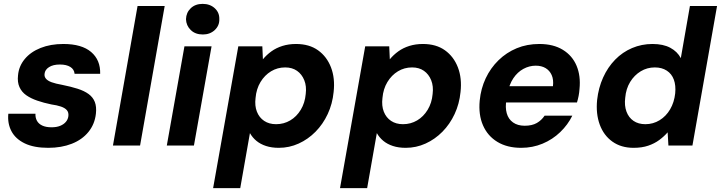

<svg xmlns="http://www.w3.org/2000/svg" viewBox="-20 -751 3721 991"><path d="M229 12Q155 12 107.5 -11Q60 -34 39 -74Q18 -114 23 -164H163Q162 -144 170.5 -128Q179 -112 198 -103Q217 -94 246 -94Q272 -94 290.5 -101.5Q309 -109 320 -122Q331 -135 333 -152Q335 -171 325 -182.5Q315 -194 294.5 -201Q274 -208 245 -212Q206 -220 172.5 -231.5Q139 -243 115.5 -259.5Q92 -276 80.5 -301.5Q69 -327 73 -362Q77 -409 107.5 -446Q138 -483 189.5 -503.5Q241 -524 307 -524Q402 -524 450.5 -482.5Q499 -441 497 -370H365Q363 -393 343 -405.5Q323 -418 289 -418Q254 -418 233 -404.5Q212 -391 210 -370Q208 -356 217 -345Q226 -334 246.5 -326.5Q267 -319 301 -313Q346 -304 380.5 -293Q415 -282 437.5 -265.5Q460 -249 469.5 -224.5Q479 -200 475 -164Q469 -110 436.5 -70Q404 -30 350.5 -9Q297 12 229 12Z M563 0 690 -720H830L703 0Z M841 0 932 -512H1072L981 0ZM1027 -573Q988 -573 964.5 -596Q941 -619 940 -652Q941 -686 964.5 -708.5Q988 -731 1026 -731Q1064 -731 1088.5 -708.5Q1113 -686 1112 -652Q1113 -619 1088.5 -596Q1064 -573 1027 -573Z M1080 220 1210 -512H1334L1337 -445Q1356 -468 1381 -486Q1406 -504 1438 -514Q1470 -524 1508 -524Q1576 -524 1621.5 -491.5Q1667 -459 1688.5 -403Q1710 -347 1702 -276Q1696 -215 1671.5 -162.5Q1647 -110 1608.5 -71Q1570 -32 1521.5 -10Q1473 12 1419 12Q1382 12 1353 2.5Q1324 -7 1303.5 -24Q1283 -41 1270 -64L1220 220ZM1405 -110Q1445 -110 1478 -129.5Q1511 -149 1532.5 -184.5Q1554 -220 1558 -266Q1563 -306 1550.5 -337Q1538 -368 1513 -385.5Q1488 -403 1452 -403Q1412 -403 1379 -383Q1346 -363 1324.5 -327.5Q1303 -292 1299 -245Q1294 -205 1306 -174.5Q1318 -144 1343.5 -127Q1369 -110 1405 -110Z M1735 220 1865 -512H1989L1992 -445Q2011 -468 2036 -486Q2061 -504 2093 -514Q2125 -524 2163 -524Q2231 -524 2276.5 -491.5Q2322 -459 2343.5 -403Q2365 -347 2357 -276Q2351 -215 2326.5 -162.5Q2302 -110 2263.5 -71Q2225 -32 2176.5 -10Q2128 12 2074 12Q2037 12 2008 2.5Q1979 -7 1958.5 -24Q1938 -41 1925 -64L1875 220ZM2060 -110Q2100 -110 2133 -129.5Q2166 -149 2187.5 -184.5Q2209 -220 2213 -266Q2218 -306 2205.5 -337Q2193 -368 2168 -385.5Q2143 -403 2107 -403Q2067 -403 2034 -383Q2001 -363 1979.5 -327.5Q1958 -292 1954 -245Q1949 -205 1961 -174.5Q1973 -144 1998.5 -127Q2024 -110 2060 -110Z M2670 12Q2598 12 2547.5 -18.5Q2497 -49 2473 -104Q2449 -159 2456 -232Q2462 -294 2487 -347Q2512 -400 2553 -440Q2594 -480 2647 -502Q2700 -524 2764 -524Q2836 -524 2885 -494Q2934 -464 2956 -411.5Q2978 -359 2971 -291Q2970 -274 2966.5 -256Q2963 -238 2958 -222H2553L2568 -306H2834Q2838 -340 2827.5 -363.5Q2817 -387 2796 -399.5Q2775 -412 2745 -412Q2712 -412 2681.5 -395.5Q2651 -379 2629.5 -347Q2608 -315 2599 -266L2594 -236Q2587 -197 2595.5 -166.5Q2604 -136 2628 -119Q2652 -102 2688 -102Q2726 -102 2750.5 -116Q2775 -130 2791 -154H2934Q2911 -107 2871.5 -69Q2832 -31 2780.5 -9.5Q2729 12 2670 12Z M3250 12Q3186 12 3141 -20Q3096 -52 3075.5 -108Q3055 -164 3062 -235Q3069 -298 3093 -351Q3117 -404 3155 -443Q3193 -482 3242.5 -503Q3292 -524 3348 -524Q3403 -524 3439.5 -504.5Q3476 -485 3494 -451L3541 -720H3681L3554 0H3430L3426 -68Q3408 -47 3383 -28.5Q3358 -10 3325.5 1Q3293 12 3250 12ZM3311 -110Q3351 -110 3384.5 -130.5Q3418 -151 3439 -187Q3460 -223 3465 -269Q3469 -310 3458 -340Q3447 -370 3421.5 -386.5Q3396 -403 3360 -403Q3320 -403 3287 -383Q3254 -363 3232.5 -328Q3211 -293 3207 -246Q3202 -206 3213.5 -175Q3225 -144 3250 -127Q3275 -110 3311 -110Z"/></svg>

Font: DM Sans 12pt ExtraBold
Style: Italic
Weight: 800
Italic angle: -10°
Version: Version 4.004;gftools[0.9.30]